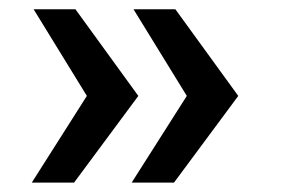

<svg xmlns="http://www.w3.org/2000/svg" viewBox="-20 -469 604 410"><path d="M261.2 -79.1 378.9 -264.2 265.1 -449.2H354.5L488.8 -264.2L351.6 -79.1ZM47.9 -79.1 165.5 -264.2 51.8 -449.2H141.1L275.4 -264.2L138.2 -79.1Z"/></svg>

Font: Ride Light
Style: Bold
Weight: 600
Version: Version 3.000